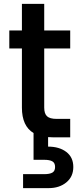

<svg xmlns="http://www.w3.org/2000/svg" viewBox="-20 -708 412 990"><path d="M228 48Q286 48 322 75.5Q358 103 358 153Q358 203 322 232.5Q286 262 231 262H99V190H208Q236 190 250 182Q264 174 264 153Q264 132 250 124Q236 116 208 116H153V-22Q93 -58 93 -153V-458H28V-551H93V-688H208V-551H342V-458H208V-153Q208 -122 222.5 -108.5Q237 -95 272 -95H342V0H252Q236 0 228 -1Z"/></svg>

Font: Poppins-tnum Medium
Style: Regular
Weight: 500
Designer: Ninad Kale (Devanagari), Jonny Pinhorn (Latin)
Foundry: Indian Type Foundry
Version: Version 4.004